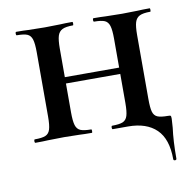

<svg xmlns="http://www.w3.org/2000/svg" viewBox="-65 -451 657 658"><g transform="rotate(-10 263.5 -122.0)"><path d="M354 0H301Q298 0 298 -6Q298 -12 301 -12Q326 -12 338 -17Q350 -22 354.5 -36.5Q359 -51 359 -81V-305Q359 -335 354.5 -349.5Q350 -364 338.5 -369Q327 -374 302 -374Q299 -374 299 -380Q299 -386 302 -386Q329 -386 344 -385L401 -384L455 -385Q471 -386 497 -386Q499 -386 499 -380Q499 -374 497 -374Q472 -374 460 -368Q448 -362 443.5 -347.5Q439 -333 439 -303V-81Q439 -50 443 -36Q447 -22 458.5 -17Q470 -12 495 -12Q503 -12 504.5 -10.5Q506 -9 506 0Q506 7 504 31Q498 75 498 137Q498 142 492.5 142Q487 142 487 137Q487 67 452.5 33.5Q418 0 354 0ZM32 -12Q57 -12 69 -17Q81 -22 85.5 -36.5Q90 -51 90 -81V-305Q90 -335 85.5 -349.5Q81 -364 69.5 -369Q58 -374 33 -374Q30 -374 30 -380Q30 -386 33 -386Q60 -386 75 -385L132 -384L186 -385Q202 -386 228 -386Q230 -386 230 -380Q230 -374 228 -374Q203 -374 191 -368Q179 -362 174.5 -347.5Q170 -333 170 -303V-81Q170 -51 174.5 -36.5Q179 -22 191 -17Q203 -12 228 -12Q230 -12 230 -6Q230 0 228 0Q201 0 185 -1L132 -2L75 -1Q60 0 32 0Q29 0 29 -6Q29 -12 32 -12ZM129 -204H398V-182H129Z"/></g></svg>

Font: Cormorant Garamond SemiBold
Style: Regular
Weight: 600
Designer: Christian Thalmann (Catharsis Fonts)
Foundry: Catharsis Fonts
Version: Version 4.000